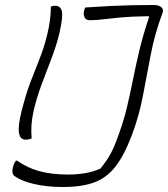

<svg xmlns="http://www.w3.org/2000/svg" viewBox="-20 -730 674 770"><path d="M254 -30Q289 -30 321.5 -35.5Q354 -41 383 -54Q402 -78 413.5 -96Q425 -114 435 -136.5Q445 -159 458 -196Q478 -252 490.5 -305.5Q503 -359 514 -414Q525 -469 539.5 -530Q554 -591 578 -662L576 -665Q506 -664 463.5 -660Q421 -656 393.5 -652.5Q366 -649 340 -649Q325 -649 320 -659Q315 -669 316 -682Q318 -693 322 -700Q381 -704 424.5 -706Q468 -708 508 -709Q548 -710 596 -710Q617 -710 627 -701Q637 -692 632 -679Q600 -593 584 -508Q568 -423 552.5 -342.5Q537 -262 508 -186Q478 -107 443 -62Q408 -17 358 1.5Q308 20 232 20Q167 20 114.5 7.5Q62 -5 36 -26Q25 -36 33 -64Q37 -77 44 -86H48Q89 -57 138 -43.5Q187 -30 254 -30ZM184 -704Q193 -707 201 -707Q223 -707 228 -685Q233 -663 219 -600Q207 -549 186.5 -496Q166 -443 146 -389Q126 -335 114 -281.5Q102 -228 107 -175Q103 -173 97 -171.5Q91 -170 82 -170Q38 -170 66 -282Q83 -350 101.5 -399Q120 -448 138 -492.5Q156 -537 169 -590Q184 -650 184 -704Z"/></svg>

Font: Recursive Mn Csl St Lt
Style: Italic
Weight: 300
Italic angle: -15°
Monospace: yes
Version: Version 1.079;hotconv 1.0.112;makeotfexe 2.5.65598; ttfautoh